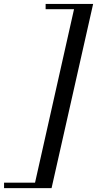

<svg xmlns="http://www.w3.org/2000/svg" viewBox="-116 -800 490 970"><path d="M-95.5 150.5V123H61L258 -753.5H114.5V-780H354.5L144.5 150.5Z"/></svg>

Font: Bodoni Moda 9pt
Style: Italic
Weight: 400
Italic angle: -13°
Designer: Owen Earl
Foundry: indestructible type
Version: Version 2.005